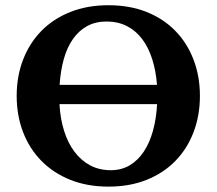

<svg xmlns="http://www.w3.org/2000/svg" viewBox="-20 -693 818 725"><path d="M43 -331.1Q43 -404.8 67.1 -467.5Q91.3 -530.3 136.2 -576.2Q181.2 -622.1 245.4 -647.7Q309.6 -673.3 389.6 -673.3Q469.7 -673.3 533.7 -647.7Q597.7 -622.1 642.3 -576.2Q687 -530.3 710.9 -467.5Q734.9 -404.8 734.9 -331.1Q734.9 -256.8 710.9 -194.1Q687 -131.3 642.3 -85.4Q597.7 -39.6 533.7 -13.9Q469.7 11.7 389.6 11.7Q309.6 11.7 245.6 -13.9Q181.6 -39.6 136.5 -85.4Q91.3 -131.3 67.1 -194.1Q43 -256.8 43 -331.1ZM398.4 -50.3Q438.5 -50.3 469.7 -68.8Q501 -87.4 522.9 -120.4Q544.9 -153.3 557.6 -199.2Q570.3 -245.1 573.2 -299.8H204.6Q207.5 -245.1 221.9 -199.2Q236.3 -153.3 261 -120.4Q285.6 -87.4 320.1 -68.8Q354.5 -50.3 398.4 -50.3ZM382.3 -611.8Q340.3 -611.8 308.6 -594.2Q276.9 -576.7 254.9 -544.9Q232.9 -513.2 220.7 -469.2Q208.5 -425.3 205.1 -372.6H572.8Q568.8 -425.3 554.9 -469.2Q541 -513.2 517.3 -544.9Q493.7 -576.7 459.7 -594.2Q425.8 -611.8 382.3 -611.8Z"/></svg>

Font: PT Astra Serif
Style: Bold
Weight: 700
Designer: A.Korolkova, I. Chaeva
Foundry: ParaType Ltd
Version: Version 1.002